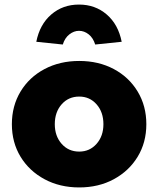

<svg xmlns="http://www.w3.org/2000/svg" viewBox="-20 -811 693 841"><path d="M327 10Q242 10 175 -26Q108 -62 70 -124.5Q32 -187 32 -267Q32 -347 70 -410Q108 -473 175 -508.5Q242 -544 327 -544Q412 -544 478.5 -508.5Q545 -473 583 -410Q621 -347 621 -267Q621 -187 583 -124.5Q545 -62 478.5 -26Q412 10 327 10ZM327 -147Q373 -147 403 -181Q433 -215 433 -267Q433 -320 403 -354Q373 -388 327 -388Q280 -388 250 -354Q220 -320 220 -267Q220 -215 250 -181Q280 -147 327 -147ZM255 -616 139 -628Q154 -704 204.5 -747.5Q255 -791 326 -791Q397 -791 447.5 -747.5Q498 -704 513 -628L397 -616Q388 -645 368.5 -660.5Q349 -676 326 -676Q304 -676 284 -660.5Q264 -645 255 -616Z"/></svg>

Font: Lexend ExtraBold
Style: Regular
Weight: 800
Designer: Bonnie Shaver-Troup, Thomas Jockin
Foundry: Lexend
Version: Version 1.007; ttfautohint (v1.8.3)